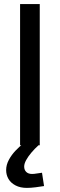

<svg xmlns="http://www.w3.org/2000/svg" viewBox="-20 -709 293 937"><path d="M111 208Q79 208 56 196Q33 184 21.5 164.5Q10 145 10 121Q10 96 23 71.5Q36 47 56 26Q76 5 96 -10L170 -2Q149 17 133 36Q117 55 107.5 72.5Q98 90 98 104Q98 120 108 130Q118 140 137 140Q146 140 160.5 137.5Q175 135 185 134L195 199Q177 202 153.5 205Q130 208 111 208ZM78 0V-689H174V0Z"/></svg>

Font: Cairo Play SemiBold
Style: Regular
Weight: 600
Designer: Mohamed Gaber, Accademia di Belle Arti di Urbino
Foundry: Kief Type Foundry, Accademia di Belle Arti di Urbino
Version: Version 3.130;gftools[0.9.24]